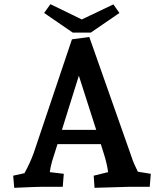

<svg xmlns="http://www.w3.org/2000/svg" viewBox="-20 -893 785 918"><path d="M43 -53 97 -65Q124 -114 141 -161L324 -705L407 -716L610 -140Q614 -126 622.5 -107.5Q631 -89 639 -72L701 -62L696 0H603L432 5L428 -53L497 -70Q491 -112 478 -153L462 -204H255L229 -122Q221 -93 218 -70L285 -62L280 0H186Q158 0 48 5ZM440 -272 357 -531 276 -272ZM371 -800 522 -872 551 -831 414 -737H328L191 -831L221 -873Z"/></svg>

Font: Andada Pro
Style: Bold
Weight: 700
Designer: Carolina Giovagnoli
Foundry: Huerta Tipografica
Version: Version 3.005; ttfautohint (v1.8.4)